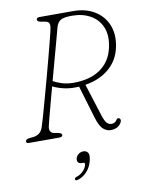

<svg xmlns="http://www.w3.org/2000/svg" viewBox="-102 -771 836 1100"><g transform="rotate(-10 316.5 -221.0)"><path d="M559 -26Q551 -10 535.2 -0.5Q519.5 9 495.5 9Q473 9 452.8 -8.2Q432.5 -25.5 416.5 -78.5L360 -267.5Q351.5 -267 343 -267Q304 -266 269.8 -274.2Q235.5 -282.5 208 -296Q194 -244.5 181.8 -198.8Q169.5 -153 161 -120.5Q152.5 -88 150 -76Q145.5 -56.5 151.8 -45.5Q158 -34.5 169 -32L197 -27Q217 -22.5 217 -12Q217 0 196 0H20Q6 0 6 -11Q6 -24.5 30 -27L51 -29Q72 -31.5 86.5 -42.5Q101 -53.5 109 -78Q114 -92 125.8 -133.2Q137.5 -174.5 153.2 -231.5Q169 -288.5 186 -351Q203 -413.5 218 -471Q233 -528.5 243.8 -570.8Q254.5 -613 257 -628Q260 -646 255.2 -655.5Q250.5 -665 234 -668L206 -673Q195 -675.5 191.5 -679.2Q188 -683 188 -688Q188 -700 208 -700H403Q472.5 -700 524 -669.5Q575.5 -639 599 -583.8Q622.5 -528.5 607.5 -454.5Q592.5 -380 537 -332.5Q481.5 -285 397.5 -272L456.5 -85.5Q469 -46.5 480.8 -36Q492.5 -25.5 506 -25.5Q527 -25.5 536.5 -41.5Q544 -55 555.5 -49Q560 -47 561.5 -40Q563 -33 559 -26ZM297 -624Q293 -607.5 280.2 -561.2Q267.5 -515 250.5 -452.5Q233.5 -390 216 -325.5Q236 -314 266.2 -304.5Q296.5 -295 333 -295Q429.5 -295 489.8 -337.2Q550 -379.5 567 -456.5Q582.5 -525.5 562.8 -574.2Q543 -623 497.5 -649Q452 -675 390 -675Q340.5 -675 322.5 -663Q304.5 -651 297 -624ZM299 166Q284 166 277.8 156.8Q271.5 147.5 275 134.5Q278.5 120 291.2 110.8Q304 101.5 319.5 101.5Q337 101.5 345.8 114.8Q354.5 128 346 162Q336.5 199 313 223.8Q289.5 248.5 260 257Q246.5 260.5 244.5 252Q243.5 242.5 256.5 238.5Q278.5 231.5 294.8 215Q311 198.5 315.5 180Q319.5 166 307 166Z"/></g></svg>

Font: Fraunces 9pt S100 Thin
Style: Italic
Weight: 100
Italic angle: -16°
Version: Version 1.000; ttfautohint (v1.8.3)